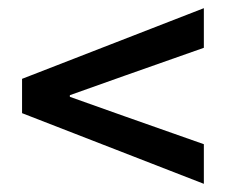

<svg xmlns="http://www.w3.org/2000/svg" viewBox="-20 -567 553 470"><path d="M479 -117 34 -290V-374L479 -547V-450L286 -382L151 -334V-330L286 -282L479 -214Z"/></svg>

Font: Source Sans Pro SemiBold
Style: Regular
Weight: 600
Designer: Paul D. Hunt
Foundry: Adobe Systems Incorporated
Version: Version 2.045;hotconv 1.0.109;makeotfexe 2.5.65596